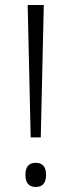

<svg xmlns="http://www.w3.org/2000/svg" viewBox="-20 -734 285 763"><path d="M142 -188H102L90 -714H154ZM81 -39Q81 -87 122 -87Q163 -87 163 -39Q163 9 122 9Q81 9 81 -39Z"/></svg>

Font: Noto Sans Sinhala Condensed Light
Style: Regular
Weight: 300
Width: 3
Designer: Jelle Bosma - Monotype Design Team
Foundry: Monotype Imaging Inc.
Version: Version 2.006; ttfautohint (v1.8.4.7-5d5b)